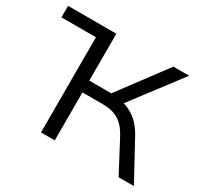

<svg xmlns="http://www.w3.org/2000/svg" viewBox="-145 -902 1158 1099"><g transform="rotate(30 433.5 -352.5)"><path d="M12 -629V-705H331V-629ZM240 0V-705H331V-395H490L463 -377L708 -705H812L552 -362L518 -391Q565 -386 602 -368Q639 -350 668 -320Q697 -290 720 -246L854 0H753L644 -206Q613 -265 571.5 -291Q530 -317 465 -317H331V0Z"/></g></svg>

Font: Nunito Sans 10pt SemiExpanded
Style: Regular
Weight: 400
Width: 6
Designer: Vernon Adams
Foundry: Vernon Adams
Version: Version 3.101;gftools[0.9.27]